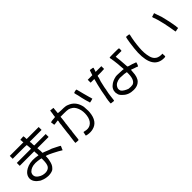

<svg xmlns="http://www.w3.org/2000/svg" viewBox="265 -2094 3470 3470"><g transform="rotate(-45 2000.0 -359.0)"><path d="M515.6 -769.5Q554.7 -773.4 554.7 -773.4Q558.6 -769.5 562.5 -738.3Q562.5 -730.5 562.5 -718.8Q562.5 -707 562.5 -703.1L566.4 -695.3H871.1V-621.1H570.3V-597.7L574.2 -593.8V-589.8V-574.2Q574.2 -558.6 574.2 -546.9L578.1 -515.6H871.1V-441.4H582L585.9 -421.9Q585.9 -414.1 585.9 -394.5L589.8 -375V-359.4V-316.4L632.8 -300.8Q664.1 -289.1 699.2 -273.4L730.5 -261.7L746.1 -257.8L765.6 -250Q785.2 -238.3 843.8 -210.9Q906.2 -179.7 914.1 -171.9L906.2 -152.3Q906.2 -144.5 898.4 -136.7Q894.5 -125 890.6 -117.2Q890.6 -113.3 886.7 -105.5Q882.8 -101.6 882.8 -97.7Q882.8 -93.8 878.9 -93.8Q875 -93.8 871.1 -97.7Q867.2 -101.6 812.5 -132.8Q601.6 -246.1 589.8 -230.5Q589.8 -226.6 589.8 -203.1Q589.8 -164.1 578.1 -121.1Q562.5 -39.1 523.4 0Q503.9 23.4 488.3 31.2Q441.4 54.7 371.1 54.7Q296.9 50.8 242.2 27.3Q242.2 23.4 234.4 23.4Q230.5 19.5 222.7 19.5Q210.9 15.6 191.4 0Q171.9 -15.6 156.2 -27.3Q62.5 -117.2 113.3 -222.7Q148.4 -289.1 250 -328.1Q351.6 -367.2 507.8 -335.9V-363.3Q507.8 -386.7 503.9 -414.1V-441.4H132.8V-515.6H496.1V-531.2Q492.2 -562.5 492.2 -585.9Q488.3 -613.3 488.3 -617.2Q488.3 -621.1 308.6 -621.1H132.8V-695.3H480.5L476.6 -718.8Q476.6 -726.6 476.6 -738.3Q476.6 -750 472.7 -753.9Q472.7 -765.6 476.6 -765.6Q480.5 -769.5 515.6 -769.5ZM425.8 -273.4Q394.5 -277.3 371.1 -277.3Q355.5 -277.3 324.2 -273.4Q293 -269.5 289.1 -265.6H285.2V-261.7H273.4Q234.4 -246.1 203.1 -214.8Q179.7 -179.7 183.6 -144.5Q187.5 -97.7 242.2 -62.5Q304.7 -19.5 386.7 -23.4Q453.1 -31.2 480.5 -74.2Q507.8 -117.2 507.8 -218.8V-257.8L476.6 -265.6Q453.1 -269.5 425.8 -273.4Z M1828.1 -691.4Q1835.9 -691.4 1835.9 -679.7Q1843.8 -656.2 1851.6 -621.1L1859.4 -589.8L1867.2 -558.6Q1890.6 -472.7 1902.3 -429.7Q1906.2 -418 1910.2 -406.2Q1914.1 -394.5 1914.1 -386.7Q1921.9 -375 1918 -371.1Q1914.1 -367.2 1878.9 -359.4Q1839.8 -351.6 1839.8 -351.6Q1839.8 -355.5 1812.5 -445.3Q1789.1 -535.2 1781.2 -582Q1777.3 -589.8 1777.3 -597.7L1773.4 -613.3Q1769.5 -632.8 1765.6 -640.6Q1761.7 -652.3 1761.7 -664.1Q1757.8 -675.8 1757.8 -675.8Q1761.7 -675.8 1789.1 -687.5Q1820.3 -695.3 1828.1 -691.4ZM1226.6 -757.8H1242.2Q1242.2 -757.8 1253.9 -757.8L1265.6 -753.9H1273.4Q1300.8 -753.9 1304.7 -750Q1304.7 -750 1300.8 -714.8Q1293 -632.8 1293 -628.9Q1293 -625 1371.1 -621.1Q1449.2 -621.1 1464.8 -617.2Q1480.5 -617.2 1507.8 -609.4Q1535.2 -597.7 1554.7 -589.8Q1675.8 -531.2 1707 -375Q1710.9 -351.6 1710.9 -304.7Q1714.8 -261.7 1710.9 -230.5Q1691.4 -15.6 1531.2 23.4Q1472.7 39.1 1402.3 27.3Q1363.3 19.5 1363.3 15.6Q1363.3 11.7 1371.1 -23.4Q1378.9 -58.6 1378.9 -58.6Q1378.9 -58.6 1402.3 -54.7Q1484.4 -31.2 1543 -66.4Q1601.6 -101.6 1625 -183.6Q1648.4 -277.3 1628.9 -367.2Q1605.5 -460.9 1550.8 -503.9Q1511.7 -531.2 1480.5 -539.1Q1445.3 -546.9 1371.1 -546.9Q1296.9 -546.9 1281.2 -546.9L1273.4 -468.8Q1269.5 -433.6 1265.6 -410.2Q1265.6 -402.3 1261.7 -394.5V-378.9Q1257.8 -343.8 1250 -289.1L1246.1 -265.6V-238.3Q1242.2 -210.9 1238.3 -195.3Q1234.4 -164.1 1230.5 -125L1226.6 -89.8L1222.7 -54.7Q1218.8 -19.5 1214.8 -19.5Q1210.9 -15.6 1168 -19.5L1136.7 -23.4Q1136.7 -27.3 1140.6 -66.4Q1144.5 -101.6 1152.3 -156.2L1160.2 -207L1164.1 -253.9Q1179.7 -375 1183.6 -414.1L1187.5 -429.7V-445.3Q1191.4 -464.8 1191.4 -480.5Q1195.3 -488.3 1195.3 -496.1Q1195.3 -507.8 1199.2 -515.6Q1199.2 -535.2 1199.2 -535.2Q1199.2 -535.2 1187.5 -535.2Q1175.8 -535.2 1164.1 -531.2Q1109.4 -523.4 1105.5 -523.4Q1097.7 -523.4 1093.8 -550.8Q1093.8 -558.6 1093.8 -570.3L1089.8 -578.1V-582V-585.9V-597.7L1121.1 -605.5Q1191.4 -613.3 1203.1 -613.3Q1210.9 -613.3 1210.9 -640.6Q1214.8 -656.2 1214.8 -671.9L1218.8 -679.7V-691.4Q1222.7 -718.8 1226.6 -746.1Z M2781.2 -679.7Q2898.4 -679.7 2902.3 -675.8Q2906.2 -675.8 2906.2 -640.6L2902.3 -609.4H2828.1Q2789.1 -609.4 2753.9 -609.4Q2753.9 -605.5 2757.8 -566.4Q2765.6 -515.6 2769.5 -445.3L2773.4 -390.6L2777.3 -335.9L2796.9 -324.2Q2886.7 -300.8 2918 -285.2Q2945.3 -277.3 2945.3 -273.4Q2945.3 -265.6 2933.6 -234.4Q2918 -199.2 2914.1 -199.2Q2910.2 -199.2 2886.7 -210.9L2875 -214.8L2863.3 -218.8L2839.8 -226.6Q2781.2 -250 2781.2 -246.1Q2777.3 -226.6 2777.3 -199.2Q2773.4 -66.4 2714.8 -7.8Q2660.2 46.9 2562.5 46.9Q2429.7 46.9 2351.6 -35.2Q2332 -50.8 2316.4 -74.2Q2300.8 -97.7 2300.8 -109.4Q2300.8 -113.3 2296.9 -128.9Q2289.1 -140.6 2293 -168Q2293 -199.2 2300.8 -214.8Q2316.4 -257.8 2351.6 -285.2Q2406.2 -335.9 2503.9 -355.5Q2527.3 -359.4 2585.9 -355.5Q2640.6 -355.5 2671.9 -351.6Q2695.3 -347.7 2699.2 -347.7Q2699.2 -351.6 2691.4 -441.4Q2691.4 -468.8 2679.7 -558.6L2675.8 -589.8L2671.9 -605.5V-617.2Q2664.1 -648.4 2664.1 -656.2Q2664.1 -675.8 2664.1 -675.8Q2664.1 -679.7 2781.2 -679.7ZM2605.5 -281.2Q2558.6 -285.2 2535.2 -285.2Q2421.9 -273.4 2386.7 -203.1Q2363.3 -164.1 2382.8 -117.2Q2394.5 -93.8 2433.6 -70.3Q2472.7 -46.9 2507.8 -35.2Q2531.2 -31.2 2562.5 -31.2Q2593.8 -31.2 2609.4 -35.2Q2695.3 -62.5 2699.2 -222.7V-269.5L2675.8 -273.4Q2644.5 -281.2 2605.5 -281.2ZM2253.9 -769.5Q2257.8 -769.5 2281.2 -765.6Q2300.8 -761.7 2324.2 -757.8Q2328.1 -753.9 2328.1 -746.1Q2324.2 -730.5 2316.4 -710.9Q2312.5 -691.4 2308.6 -683.6L2300.8 -671.9H2449.2V-601.6L2367.2 -597.7H2281.2L2273.4 -582L2269.5 -554.7L2261.7 -531.2Q2253.9 -503.9 2246.1 -484.4Q2234.4 -429.7 2218.8 -363.3Q2214.8 -339.8 2210.9 -316.4V-308.6L2207 -300.8Q2203.1 -289.1 2203.1 -277.3Q2195.3 -250 2187.5 -187.5Q2179.7 -117.2 2175.8 -89.8Q2175.8 -66.4 2164.1 -66.4Q2156.2 -66.4 2125 -70.3Q2093.8 -74.2 2093.8 -74.2Q2089.8 -78.1 2097.7 -144.5Q2101.6 -164.1 2105.5 -191.4Q2109.4 -199.2 2109.4 -214.8L2113.3 -222.7V-226.6Q2121.1 -277.3 2136.7 -355.5Q2152.3 -418 2164.1 -476.6Q2168 -488.3 2171.9 -507.8L2179.7 -535.2Q2191.4 -578.1 2195.3 -597.7H2101.6V-671.9H2218.8L2234.4 -718.8Q2250 -769.5 2253.9 -769.5Z M3800.8 -675.8Q3800.8 -675.8 3820.3 -617.2Q3839.8 -562.5 3851.6 -527.3Q3859.4 -500 3871.1 -445.3L3875 -429.7L3878.9 -410.2Q3886.7 -386.7 3886.7 -378.9Q3894.5 -351.6 3902.3 -296.9Q3906.2 -277.3 3910.2 -250L3914.1 -230.5V-210.9Q3918 -199.2 3918 -187.5Q3918 -183.6 3918 -179.7L3906.2 -175.8Q3890.6 -175.8 3863.3 -168Q3839.8 -164.1 3839.8 -168Q3839.8 -168 3835.9 -191.4Q3820.3 -293 3796.9 -402.3Q3769.5 -535.2 3734.4 -621.1Q3726.6 -648.4 3726.6 -652.3ZM3152.3 -730.5Q3175.8 -730.5 3191.4 -726.6Q3214.8 -722.7 3214.8 -718.8Q3218.8 -718.8 3214.8 -714.8Q3214.8 -707 3214.8 -703.1Q3183.6 -574.2 3171.9 -421.9Q3160.2 -293 3187.5 -187.5Q3203.1 -125 3238.3 -93.8Q3277.3 -54.7 3351.6 -50.8H3390.6V-19.5Q3394.5 15.6 3390.6 19.5Q3386.7 27.3 3355.5 27.3Q3078.1 27.3 3089.8 -378.9Q3093.8 -472.7 3113.3 -605.5Q3117.2 -636.7 3125 -675.8Q3132.8 -718.8 3136.7 -726.6Q3136.7 -730.5 3152.3 -730.5Z"/></g></svg>

Font: 和音 by 宁静之雨，公众号njzyshare
Style: Regular
Weight: 400
Designer: Steve Matteson
Foundry: Ascender Corporation
Version: Version 6.00;June 8, 2018;FontCreator 11.0.0.2388 32-bit